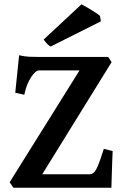

<svg xmlns="http://www.w3.org/2000/svg" viewBox="-20 -883 585 903"><path d="M43 0 25.4 -25.9 354 -551.8H163.1Q147.5 -551.8 126.2 -520Q105 -488.3 94.2 -437.5L51.8 -446.8L69.8 -623Q96.7 -617.2 115.5 -616.2Q134.3 -615.2 162.6 -615.2H488.8L504.9 -590.8L178.7 -63.5H401.4Q422.4 -63.5 436 -93.3Q449.7 -123 468.3 -183.1L509.8 -172.4Q508.8 -151.4 507.6 -117.9Q506.3 -84.5 505.4 -51.8Q504.4 -19 503.9 0ZM218.3 -664.1Q210 -668 200.9 -677.7Q191.9 -687.5 185.1 -696.8L363.3 -862.8Q378.4 -855 396.7 -844Q415 -833 430.2 -823.2Q445.3 -813.5 450.2 -808.1L454.6 -782.7Z"/></svg>

Font: David Libre
Style: Bold
Weight: 700
Designer: Ismar David, J. Victor Gaultney, Annie Olsen and Meir Sadan
Foundry: Monotype Imaging Inc. & SIL International
Version: Version 1.100; ttfautohint (v1.8.4.7-5d5b)